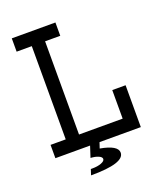

<svg xmlns="http://www.w3.org/2000/svg" viewBox="-154 -798 889 1052"><g transform="rotate(-20 290.5 -272.0)"><path d="M243.7 0H41.5V-77.6H129.9V-621.1H41.5V-698.7H295.9V-621.1H207.5V-77.6H461.9V-244.1H539.6V0H298.8L287.6 33.2Q388.2 51.3 388.2 93.3Q388.2 155.3 192.9 155.3L203.6 122.1H212.9Q243.7 122.1 265.1 113.8Q286.6 105.5 286.6 93.3Q286.6 82 268.3 74Q250 65.9 222.7 64.5Z"/></g></svg>

Font: Turpis
Style: Regular
Weight: 400
Designer: GGBotNet
Foundry: f0n7
Version: 1.00